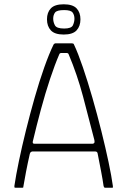

<svg xmlns="http://www.w3.org/2000/svg" viewBox="-20 -875 595 895"><path d="M52 0Q48 0 47.5 -1.5Q47 -3 47 -8Q54 -56 68 -123.5Q82 -191 101 -267.5Q120 -344 141.5 -419.5Q163 -495 186 -560Q209 -625 230 -668Q232 -670 234 -671.5Q236 -673 239 -673H315Q318 -673 321 -672Q324 -671 325 -667Q344 -627 366.5 -561Q389 -495 411 -418.5Q433 -342 452.5 -264Q472 -186 486 -119.5Q500 -53 506 -9Q507 -3 506.5 -1.5Q506 0 503 0H469Q467 0 466 -1.5Q465 -3 463 -7Q459 -36 451.5 -75Q444 -114 435 -160Q434 -165 431 -167Q428 -169 422 -169H131Q126 -168 123.5 -166Q121 -164 119 -158Q109 -114 101.5 -75Q94 -36 89 -6Q89 -3 88.5 -1.5Q88 0 84 0ZM140 -205H412Q416 -205 419 -208.5Q422 -212 420 -222Q394 -324 367 -425.5Q340 -527 300 -622Q298 -628 290 -628H266Q258 -628 256 -621Q236 -575 213.5 -507.5Q191 -440 170.5 -364Q150 -288 133 -216Q132 -213 133 -209Q134 -205 140 -205ZM355 -785Q355 -753 337 -733.5Q319 -714 277 -714Q235 -714 217 -733.5Q199 -753 199 -785Q199 -817 217 -836Q235 -855 277 -855Q319 -855 337 -836Q355 -817 355 -785ZM327 -788Q327 -805 318.5 -816.5Q310 -828 279 -828Q245 -828 236.5 -816.5Q228 -805 228 -788Q228 -772 236 -757Q244 -742 279 -742Q313 -742 320 -757.5Q327 -773 327 -788Z"/></svg>

Font: Glory ExtraLight
Style: Regular
Weight: 250
Version: Version 1.011